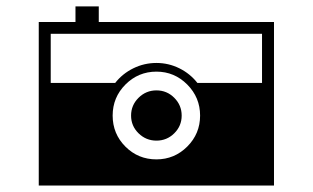

<svg xmlns="http://www.w3.org/2000/svg" viewBox="-20 -575 969 595"><path d="M520 -161.9Q543 -184.6 543 -216.8Q543 -249 520 -272Q497.1 -294.9 464.8 -294.9Q432.6 -294.9 409.4 -272Q386.2 -249 386.2 -216.8Q386.2 -184.6 409.4 -161.9Q432.6 -139.2 464.8 -139.2Q497.1 -139.2 520 -161.9ZM286.1 -506.8H829.1V0H100.1V-506.8H213.9V-555.2H286.1ZM464.8 -353Q408.7 -353 368.9 -313.2Q329.1 -273.4 329.1 -216.8Q329.1 -160.2 368.7 -120.6Q408.2 -81.1 464.8 -81.1Q520.5 -81.1 560.3 -120.8Q600.1 -160.6 600.1 -216.8Q600.1 -272.9 560.3 -313Q520.5 -353 464.8 -353ZM792 -317.9V-470.2H137.2V-317.9H336.9Q359.4 -346.7 393.1 -363.3Q426.8 -379.9 464.8 -379.9Q502.4 -379.9 535.9 -363.3Q569.3 -346.7 591.8 -317.9Z"/></svg>

Font: Modern Pictograms
Style: Normal
Weight: 400
Designer: John Caserta
Foundry: John Caserta
Version: 1.000